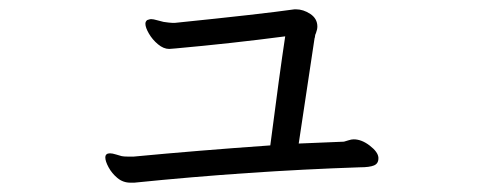

<svg xmlns="http://www.w3.org/2000/svg" viewBox="-20 -403 1040 412"><path d="M752 -44Q514 -36 268 -11H260Q244 -11 232 -21Q220 -31 213 -44Q206 -57 206 -65Q206 -74 216 -74Q221 -74 229 -71.5Q237 -69 241 -68Q246 -67 254 -67H267Q404 -80 560 -91Q580 -246 592 -325Q478 -310 356 -299L343 -298Q331 -298 319 -308Q307 -318 299.5 -331Q292 -344 292 -352Q292 -357 296 -360Q302 -362 304 -362Q309 -362 317.5 -359.5Q326 -357 331 -356Q345 -354 349 -354H356Q542 -373 612 -383H615Q631 -383 646 -373Q661 -363 661 -346Q661 -340 658 -332Q656 -328 656 -325.5Q656 -323 655 -321L621 -95L718 -99Q722 -100 728 -102Q734 -104 739 -104Q756 -104 773.5 -90.5Q791 -77 792 -65V-63Q792 -52 782.5 -48Q773 -44 752 -44Z"/></svg>

Font: Fusion Kai T
Style: Regular
Weight: 400
Designer: Fontworks Inc.
Version: Version 24.134;May 13, 2024